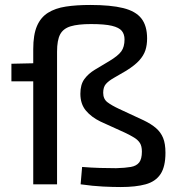

<svg xmlns="http://www.w3.org/2000/svg" viewBox="-20 -743 721 774"><path d="M344 -723Q426 -723 476.5 -710.5Q527 -698 550 -668.5Q573 -639 573 -588Q573 -561 566 -540Q559 -519 541.5 -499.5Q524 -480 489 -458Q460 -441 439 -429Q418 -417 407 -404.5Q396 -392 396 -369Q396 -344 413 -331Q430 -318 460 -304L559 -258Q590 -243 609 -226.5Q628 -210 637.5 -187Q647 -164 647 -127Q647 -71 627 -41Q607 -11 567 0Q527 11 467 11Q435 11 394.5 9Q354 7 305 0L311 -70Q348 -67 383 -66Q418 -65 448 -65Q485 -66 507.5 -70Q530 -74 541 -88Q552 -102 552 -132Q552 -154 544 -166.5Q536 -179 520.5 -188.5Q505 -198 484 -208L385 -253Q348 -271 326 -297.5Q304 -324 304 -365Q304 -402 320 -424Q336 -446 362.5 -462Q389 -478 421 -497Q456 -518 469 -536Q482 -554 482 -584Q482 -605 471 -618.5Q460 -632 431 -639Q402 -646 347 -646Q295 -646 265 -637Q235 -628 222.5 -604.5Q210 -581 210 -535V0H114V-545Q114 -603 129 -638Q144 -673 173.5 -691.5Q203 -710 245.5 -716.5Q288 -723 344 -723ZM163 -488V-415H26V-486L117 -488Z"/></svg>

Font: Exo 2 Medium
Style: Regular
Weight: 500
Designer: Natanael Gama
Foundry: Natanael Gama
Version: Version 2.010